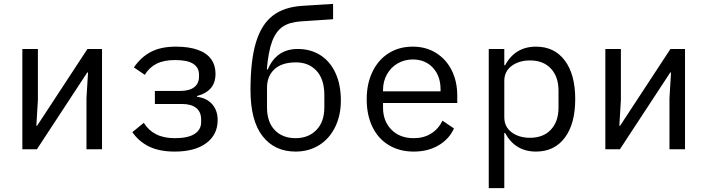

<svg xmlns="http://www.w3.org/2000/svg" viewBox="-20 -768 3640 988"><path d="M95 -516H175V-253L167 -121H171L430 -516H505V0H425V-263L433 -395H429L170 0H95Z M661 -88 720 -136Q744 -97 783.5 -77Q823 -57 879 -57Q948 -57 981.5 -79Q1015 -101 1015 -139V-153Q1015 -192 989.5 -212.5Q964 -233 916 -233H777V-300H906Q954 -300 979 -319Q1004 -338 1004 -373V-385Q1004 -420 974.5 -439.5Q945 -459 881 -459Q823 -459 785.5 -440Q748 -421 725 -383L669 -421Q705 -474 756.5 -501Q808 -528 885 -528Q952 -528 998 -511.5Q1044 -495 1066.5 -463.5Q1089 -432 1089 -389Q1089 -342 1064.5 -314Q1040 -286 994 -274V-270Q1045 -263 1072.5 -231Q1100 -199 1100 -150Q1100 -75 1041.5 -31.5Q983 12 879 12Q801 12 748 -13.5Q695 -39 661 -88Z M1269 -305Q1269 -457 1297 -549.5Q1325 -642 1383 -687Q1441 -732 1536 -738L1694 -748V-669L1528 -658Q1469 -654 1434.5 -630.5Q1400 -607 1380.5 -555.5Q1361 -504 1353 -411H1358Q1403 -516 1512 -516Q1578 -516 1628 -484.5Q1678 -453 1706 -393Q1734 -333 1734 -251Q1734 -174 1704.5 -114Q1675 -54 1622 -21Q1569 12 1501 12Q1393 12 1331 -67.5Q1269 -147 1269 -305ZM1649 -216V-279Q1649 -360 1609 -403.5Q1569 -447 1503 -447Q1430 -447 1392 -411.5Q1354 -376 1354 -317V-216Q1354 -140 1394 -98.5Q1434 -57 1501 -57Q1567 -57 1608 -99Q1649 -141 1649 -216Z M1867 -257Q1867 -338 1897 -399.5Q1927 -461 1980.5 -494.5Q2034 -528 2104 -528Q2172 -528 2224 -495.5Q2276 -463 2304.5 -406Q2333 -349 2333 -276V-238H1951V-214Q1951 -145 1994 -101Q2037 -57 2109 -57Q2160 -57 2198 -80.5Q2236 -104 2257 -147L2316 -107Q2292 -53 2237.5 -20.5Q2183 12 2109 12Q2036 12 1981 -21Q1926 -54 1896.5 -115Q1867 -176 1867 -257ZM1951 -305V-298H2247V-309Q2247 -377 2207.5 -419.5Q2168 -462 2104 -462Q2061 -462 2026 -441.5Q1991 -421 1971 -385Q1951 -349 1951 -305Z M2495 -516H2575V-432H2579Q2604 -479 2644 -503.5Q2684 -528 2738 -528Q2833 -528 2886.5 -456.5Q2940 -385 2940 -258Q2940 -131 2886.5 -59.5Q2833 12 2738 12Q2684 12 2644 -12.5Q2604 -37 2579 -84H2575V200H2495ZM2854 -214V-302Q2854 -373 2815 -415Q2776 -457 2707 -457Q2651 -457 2613 -429Q2575 -401 2575 -351V-165Q2575 -115 2613 -87Q2651 -59 2707 -59Q2776 -59 2815 -101Q2854 -143 2854 -214Z M3095 -516H3175V-253L3167 -121H3171L3430 -516H3505V0H3425V-263L3433 -395H3429L3170 0H3095Z"/></svg>

Font: iA Writer Quattro V
Style: Regular
Weight: 400
Designer: Mike Abbink, Paul van der Laan, Pieter van Rosmalen, Oliver Reichenstein
Foundry: Information Architects Inc.
Version: Version 2.000